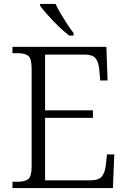

<svg xmlns="http://www.w3.org/2000/svg" viewBox="-20 -951 646 971"><path d="M43 0V-32H70Q105 -32 122.5 -45Q140 -58 140 -109V-603Q140 -655 123 -668.5Q106 -682 70 -682H43V-714H518L524 -544H487L482 -599Q479 -636 464 -655.5Q449 -675 407 -675H208V-393H450V-355H208V-39H436Q479 -39 495 -58.5Q511 -78 515 -115L521 -170H558L551 0ZM330 -771Q306 -789 276.5 -817.5Q247 -846 221.5 -875Q196 -904 183 -921V-931H261Q271 -909 287 -882Q303 -855 320 -829Q337 -803 352 -784V-771Z"/></svg>

Font: Noto Serif Sinhala Light
Style: Regular
Weight: 300
Designer: Jelle Bosma - Monotype Design Team
Foundry: Monotype Imaging Inc.
Version: Version 2.007; ttfautohint (v1.8.4.7-5d5b)